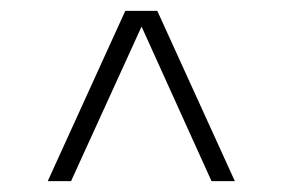

<svg xmlns="http://www.w3.org/2000/svg" viewBox="-20 -769 521 354"><path d="M68 -435 211 -749H270L413 -435H370L241 -720L111 -435Z"/></svg>

Font: Saira SemiExpanded ExtraLight
Style: Regular
Weight: 250
Width: 6
Designer: Hector Gatti with collaboration of the Omnibus-Type team
Foundry: Omnibus-Type
Version: Version 1.101